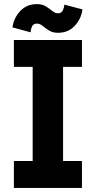

<svg xmlns="http://www.w3.org/2000/svg" viewBox="-20 -918 468 938"><path d="M47.9 -722.7H380.4V-591.3H288.1V-131.3H380.4V0H47.9V-131.3H139.6V-591.3H47.9ZM129.4 -760.3 41 -784.2Q46.9 -829.6 78.6 -863.8Q110.4 -897.9 160.6 -897.9Q186.5 -897.9 204.3 -886.7Q222.2 -875.5 235.6 -864.3Q249 -853 263.2 -853Q280.3 -853 287.1 -867.7Q293.9 -882.3 294.4 -895.5L382.8 -872.1Q377 -826.2 345.2 -792Q313.5 -757.8 263.2 -757.8Q237.3 -757.8 219.5 -769Q201.7 -780.3 188.2 -791.5Q174.8 -802.7 160.6 -802.7Q142.6 -802.7 136.2 -788.3Q129.9 -773.9 129.4 -760.3Z"/></svg>

Font: Giphurs
Style: Bold
Weight: 700
Version: Version 0.920; ttfautohint (v1.8.4.7-5d5b)